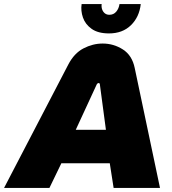

<svg xmlns="http://www.w3.org/2000/svg" viewBox="-61 -928 851 948"><path d="M-41 0 276 -609Q305 -665 351 -689Q397 -713 446 -713Q500 -713 545.5 -684Q591 -655 604 -593L729 0H500L481 -122H242L183 0ZM313 -287H462L432 -512Q432 -515 430 -516.5Q428 -518 425 -518Q423 -518 421 -516.5Q419 -515 417 -512ZM477 -763Q423 -763 391.5 -785.5Q360 -808 348.5 -841.5Q337 -875 342 -908H441Q439 -893 443.5 -881Q448 -869 457 -862Q466 -855 479 -855Q500 -855 513 -870.5Q526 -886 529 -908H634Q627 -844 585.5 -803.5Q544 -763 477 -763Z"/></svg>

Font: MuseoModerno Thin Black
Style: Italic
Weight: 900
Italic angle: -9°
Version: Version 1.003